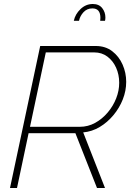

<svg xmlns="http://www.w3.org/2000/svg" viewBox="-20 -940 660 960"><path d="M30 0 181 -710H459Q507 -710 541 -684Q575 -658 593 -617Q611 -576 611 -531Q611 -486 594 -443Q577 -400 547 -364Q517 -328 478.5 -305Q440 -282 396 -278L505 0H465L357 -274H123L65 0ZM379 -306Q420 -306 455.5 -325.5Q491 -345 518.5 -377.5Q546 -410 561 -448.5Q576 -487 576 -526Q576 -567 560.5 -601.5Q545 -636 517 -657Q489 -678 451 -678H209L130 -306ZM349 -836Q356 -869 382.5 -894.5Q409 -920 444 -920Q475 -920 491 -899.5Q507 -879 507 -853Q507 -843 505 -836H481Q481 -840 481.5 -843.5Q482 -847 482 -851Q482 -898 442 -898Q415 -898 397.5 -879Q380 -860 375 -836Z"/></svg>

Font: Raleway ExtraLight
Style: Italic
Weight: 200
Italic angle: -12°
Designer: Matt McInerney, Pablo Impallari, Rodrigo Fuenzalida
Foundry: Matt McInerney, Pablo Impallari, Rodrigo Fuenzalida
Version: Version 4.026